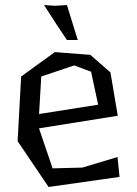

<svg xmlns="http://www.w3.org/2000/svg" viewBox="-20 -721 545 763"><path d="M50 0ZM136 -268 370 -305 342 -436 275 -461 144 -417 135 -264ZM339 -503 419 -433 448 -261 135 -211 189 -52 307 -55 447 -97 455 -18 173 22 50 -160 64 -417 198 -514ZM246 -562 204 -625 155 -701 199 -698 246 -701 289 -562Z"/></svg>

Font: Underdog
Style: Regular
Weight: 400
Designer: Sergey Steblina
Foundry: Sergey Steblina, Jovanny Lemonad
Version: Version 1.001; ttfautohint (v0.9)